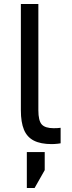

<svg xmlns="http://www.w3.org/2000/svg" viewBox="-20 -720 360 966"><path d="M240 5Q185 5 150.5 -12.5Q116 -30 100.5 -67.5Q85 -105 85 -165V-700H173V-165Q173 -113 190 -94Q207 -75 250 -75Q261 -75 269 -75.5Q277 -76 285 -77V1Q280 2 271.5 3Q263 4 254.5 4.5Q246 5 240 5ZM115 226V45H205V136L154 226Z"/></svg>

Font: Golos Text
Style: Regular
Weight: 400
Designer: A.Korolkova, Vitaly Kuzmin
Foundry: ParaType Ltd
Version: Version 2.004